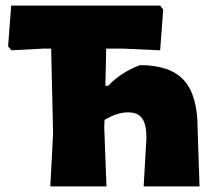

<svg xmlns="http://www.w3.org/2000/svg" viewBox="-20 -667 760 687"><path d="M494 0 504 -174Q504 -222 488.5 -243.5Q473 -265 438 -265Q399 -265 354 -238L353 -210L361 0H160L170 -190L163 -493H134L21 -487L9 -501L20 -647H553L564 -633L553 -487L421 -493H360L357 -360H367Q412 -408 481 -434Q589 -434 638 -380Q687 -326 687 -208L694 0Z"/></svg>

Font: Luna Sans Black
Style: Regular
Weight: 900
Designer: Juan Pablo del Peral
Foundry: Huerta Tipografica
Version: Version 2.001; ttfautohint (v1.5)